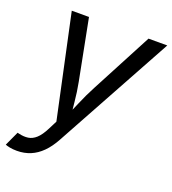

<svg xmlns="http://www.w3.org/2000/svg" viewBox="-146 -650 864 962"><g transform="rotate(20 286.0 -169.0)"><path d="M-9.3 197.8 25.9 121.6 34.2 123.5Q61 129.9 83.7 126.7Q106.4 123.5 126.7 105.2Q147 86.9 166.5 48.3L189.5 2.9L71.8 -545.9H163.6L226.6 -222.2Q236.3 -171.9 241 -121.8Q245.6 -71.8 252 -24.9H219.7Q241.7 -71.8 262.7 -121.8Q283.7 -171.9 310.5 -222.2L481 -545.9H581.1L237.3 81.5Q213.9 124.5 185.8 152.6Q157.7 180.7 124.8 194.3Q91.8 208 52.7 208Q31.2 208 14.4 204.6Q-2.4 201.2 -9.3 197.8Z"/></g></svg>

Font: Inter Variable
Style: Italic
Weight: 400
Italic angle: -9.39999°
Designer: Rasmus Andersson
Foundry: rsms
Version: Version 4.001;git-9221beed3